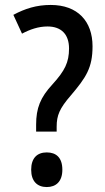

<svg xmlns="http://www.w3.org/2000/svg" viewBox="-20 -744 424 776"><path d="M185 -724C127 -724 81 -709 34 -684L69 -608C101 -625 135 -637 172 -637C227 -637 259 -606 259 -548C259 -492 242 -458 192 -403C143 -350 126 -307 126 -240V-212H209V-232C209 -278 221 -306 266 -358C328 -431 354 -470 354 -557C354 -658 294 -724 185 -724ZM169 12C206 12 232 -10 232 -58C232 -107 207 -128 169 -128C130 -128 106 -105 106 -58C106 -11 131 12 169 12Z"/></svg>

Font: Noto Sans Tamil Condensed Medium
Style: Regular
Weight: 500
Width: 3
Designer: Jelle Bosma - Monotype Design Team
Foundry: Monotype Imaging Inc.
Version: Version 2.004